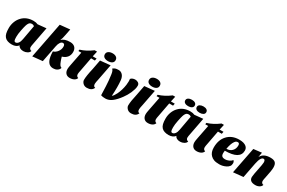

<svg xmlns="http://www.w3.org/2000/svg" viewBox="141 -2035 5031 3361"><g transform="rotate(30 2656.5 -355.0)"><path d="M104 -438Q190 -530 332 -530Q383 -530 420 -513L591 -530L517 -140Q514 -128 514 -106Q514 -84 527.5 -70Q541 -56 561 -54Q551 -20 514.5 0Q478 20 437 20Q396 20 368.5 4.5Q341 -11 333 -37Q317 -12 283 4Q249 20 203.5 20Q158 20 121 8Q84 -4 60.5 -30Q37 -56 26.5 -97Q16 -138 16 -205Q16 -272 39 -333Q62 -394 104 -438ZM241 -44Q273 -44 296.5 -74.5Q320 -105 329 -159L382 -452Q361 -470 336.5 -470Q312 -470 297.5 -462Q283 -454 271.5 -436Q260 -418 250 -387.5Q240 -357 223.5 -275.5Q207 -194 207 -136Q207 -78 216 -61Q225 -44 241 -44Z M903 -474Q957 -530 1071 -530Q1134 -530 1168.5 -496.5Q1203 -463 1203 -401.5Q1203 -340 1168.5 -296.5Q1134 -253 1070 -235Q1075 -215 1082 -194L1096 -154Q1115 -103 1130 -85Q1145 -67 1165 -61Q1154 -20 1114 2Q1082 20 1038 20Q909 20 892 -179Q889 -207 889 -235Q939 -249 974 -296Q1009 -343 1009 -398Q1009 -453 970 -453Q942 -453 920 -422Q898 -391 888 -338L822 0L620 20L760 -700L961 -720L938 -601Q923 -517 903 -474Z M1265 -100Q1265 -127 1279 -195L1332 -465H1273L1277 -495Q1397 -531 1513 -619H1561L1537 -510H1615L1606 -465H1529L1478 -195Q1465 -133 1465 -112Q1465 -64 1507 -54Q1497 -20 1461 0Q1425 20 1374 20Q1323 20 1294 -12Q1265 -44 1265 -100Z M1850 -55Q1819 20 1720 20Q1669 20 1637 -15Q1610 -46 1610 -77Q1610 -158 1647 -316L1684 -510L1887 -530L1826 -214Q1809 -140 1809 -114Q1809 -57 1850 -55ZM1702 -649Q1702 -688 1734.5 -709Q1767 -730 1814 -730Q1861 -730 1889.5 -709Q1918 -688 1918 -649Q1918 -610 1886.5 -590Q1855 -570 1808 -570Q1761 -570 1731.5 -590Q1702 -610 1702 -649Z M2298 -493Q2331 -530 2388 -530Q2423 -530 2450 -511Q2477 -492 2477 -456.5Q2477 -421 2466 -383Q2455 -345 2438 -306Q2404 -230 2357 -167Q2291 -76 2227.5 -28Q2164 20 2095 20Q2039 20 2005 7Q1999 -203 1991.5 -278Q1984 -353 1978 -394Q1968 -474 1938 -493Q1961 -513 1983.5 -521.5Q2006 -530 2052.5 -530Q2099 -530 2132 -493.5Q2165 -457 2171.5 -392.5Q2178 -328 2178 -250Q2178 -172 2172 -78Q2203 -100 2236 -167Q2281 -260 2297 -372Q2302 -406 2302 -442Q2302 -478 2298 -493Z M2744 -55Q2713 20 2614 20Q2563 20 2531 -15Q2504 -46 2504 -77Q2504 -158 2541 -316L2578 -510L2781 -530L2720 -214Q2703 -140 2703 -114Q2703 -57 2744 -55ZM2596 -649Q2596 -688 2628.5 -709Q2661 -730 2708 -730Q2755 -730 2783.5 -709Q2812 -688 2812 -649Q2812 -610 2780.5 -590Q2749 -570 2702 -570Q2655 -570 2625.5 -590Q2596 -610 2596 -649Z M2845 -100Q2845 -127 2859 -195L2912 -465H2853L2857 -495Q2977 -531 3093 -619H3141L3117 -510H3195L3186 -465H3109L3058 -195Q3045 -133 3045 -112Q3045 -64 3087 -54Q3077 -20 3041 0Q3005 20 2954 20Q2903 20 2874 -12Q2845 -44 2845 -100Z M3273 -438Q3359 -530 3501 -530Q3552 -530 3589 -513L3760 -530L3686 -140Q3683 -128 3683 -106Q3683 -84 3696.5 -70Q3710 -56 3730 -54Q3720 -20 3683.5 0Q3647 20 3606 20Q3565 20 3537.5 4.5Q3510 -11 3502 -37Q3486 -12 3452 4Q3418 20 3372.5 20Q3327 20 3290 8Q3253 -4 3229.5 -30Q3206 -56 3195.5 -97Q3185 -138 3185 -205Q3185 -272 3208 -333Q3231 -394 3273 -438ZM3410 -44Q3442 -44 3465.5 -74.5Q3489 -105 3498 -159L3551 -452Q3530 -470 3505.5 -470Q3481 -470 3466.5 -462Q3452 -454 3440.5 -436Q3429 -418 3419 -387.5Q3409 -357 3392.5 -275.5Q3376 -194 3376 -136Q3376 -78 3385 -61Q3394 -44 3410 -44ZM3423 -720Q3465 -720 3490 -703Q3515 -686 3515 -654.5Q3515 -623 3487 -606Q3459 -589 3417.5 -589Q3376 -589 3350 -606Q3324 -623 3324 -654.5Q3324 -686 3352.5 -703Q3381 -720 3423 -720ZM3656 -720Q3698 -720 3723 -703Q3748 -686 3748 -654.5Q3748 -623 3720 -606Q3692 -589 3650.5 -589Q3609 -589 3583 -606Q3557 -623 3557 -654.5Q3557 -686 3585.5 -703Q3614 -720 3656 -720Z M3830 -100Q3830 -127 3844 -195L3897 -465H3838L3842 -495Q3962 -531 4078 -619H4126L4102 -510H4180L4171 -465H4094L4043 -195Q4030 -133 4030 -112Q4030 -64 4072 -54Q4062 -20 4026 0Q3990 20 3939 20Q3888 20 3859 -12Q3830 -44 3830 -100Z M4576 -169Q4601 -152 4601 -114.5Q4601 -77 4582 -53Q4563 -29 4532 -13Q4468 20 4399 20Q4330 20 4289.5 5Q4249 -10 4222 -38Q4169 -91 4169 -188Q4169 -339 4251 -431Q4339 -530 4492 -530Q4587 -530 4634 -490Q4669 -460 4669 -411Q4669 -235 4365 -235Q4361 -209 4361 -187Q4361 -141 4381.5 -123.5Q4402 -106 4440 -106Q4478 -106 4518.5 -123.5Q4559 -141 4576 -169ZM4372 -278Q4443 -278 4484 -322Q4525 -364 4525 -431Q4525 -454 4516.5 -466.5Q4508 -479 4491 -479Q4474 -479 4459.5 -472.5Q4445 -466 4430 -444Q4393 -394 4372 -278Z M5126 20Q5005 20 5005 -74Q5006 -100 5014 -144L5032 -236Q5059 -366 5059 -395Q5059 -453 5025 -453Q4968 -453 4938 -304L4879 0L4678 20L4782 -511L4946 -530L4930 -432Q4977 -530 5121 -530Q5191 -530 5220.5 -500.5Q5250 -471 5250 -405Q5250 -343 5218 -198Q5203 -133 5203 -108.5Q5203 -84 5216.5 -70Q5230 -56 5250 -54Q5240 -20 5205.5 0Q5171 20 5126 20Z"/></g></svg>

Font: Sansita One
Style: Regular
Weight: 400
Version: Version 1.002